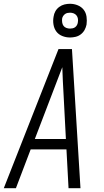

<svg xmlns="http://www.w3.org/2000/svg" viewBox="-29 -994 549 1014"><path d="M-9 0 280 -735H351L396 0H333L322 -205H133L55 0ZM319 -260 307 -490Q305 -527 303 -564.5Q301 -602 300 -639Q286 -602 271.5 -564.5Q257 -527 243 -490L155 -260ZM341 -796Q319 -796 299.5 -804Q280 -812 268.5 -827.5Q257 -843 253.5 -864Q250 -885 254 -906Q256 -921 263.5 -934.5Q271 -948 284 -957.5Q297 -967 311.5 -970.5Q326 -974 341 -974Q362 -974 381.5 -966Q401 -958 413 -942.5Q425 -927 428 -906Q431 -885 428 -864Q425 -849 417.5 -835.5Q410 -822 397.5 -812.5Q385 -803 370 -799.5Q355 -796 341 -796ZM341 -843Q347 -843 354.5 -844.5Q362 -846 368 -850.5Q374 -855 377.5 -861.5Q381 -868 382 -875Q384 -885 382.5 -895Q381 -905 375 -912.5Q369 -920 360 -923.5Q351 -927 341 -927Q334 -927 327 -925.5Q320 -924 314 -919.5Q308 -915 304 -908.5Q300 -902 299 -895Q298 -885 299.5 -875Q301 -865 306.5 -857.5Q312 -850 321.5 -846.5Q331 -843 341 -843Z"/></svg>

Font: Iosevka SS04 Light
Style: Italic
Weight: 300
Italic angle: -9°
Monospace: yes
Designer: Belleve Invis
Foundry: Belleve Invis
Version: Version 19.0.0; ttfautohint (v1.8.4)